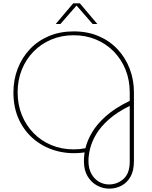

<svg xmlns="http://www.w3.org/2000/svg" viewBox="-20 -900 903 1144"><path d="M631 224Q593 224 558.5 205.5Q524 187 502 150.5Q480 114 480 60Q480 48 481 34.5Q482 21 484 8Q402 20 326 1.5Q250 -17 190 -64Q130 -111 95 -183Q60 -255 60 -350Q60 -425 85.5 -491Q111 -557 158 -607Q205 -657 271.5 -685Q338 -713 419 -713Q501 -713 567 -685Q633 -657 680 -607Q727 -557 752.5 -491Q778 -425 778 -350V60Q778 117 757.5 153Q737 189 703.5 206.5Q670 224 631 224ZM629 199Q679 199 716 166Q753 133 753 63V-269Q676 -231 627.5 -187.5Q579 -144 553 -100Q527 -56 517 -15Q507 26 507 59Q507 104 524.5 135.5Q542 167 570 183Q598 199 629 199ZM419 -10Q439 -10 454 -11.5Q469 -13 489 -17Q500 -63 529 -112Q558 -161 612 -209Q666 -257 753 -299V-350Q753 -423 728 -485Q703 -547 658 -593Q613 -639 552 -664.5Q491 -690 419 -690Q347 -690 286 -664.5Q225 -639 180 -593Q135 -547 110 -485Q85 -423 85 -350Q85 -277 110 -215Q135 -153 180 -107Q225 -61 286 -35.5Q347 -10 419 -10ZM312 -757 416 -880H456L560 -757H532L436 -867L340 -757Z"/></svg>

Font: MuseoModerno Thin Thin
Style: Regular
Weight: 250
Version: Version 1.003